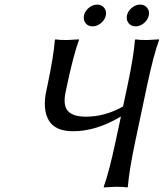

<svg xmlns="http://www.w3.org/2000/svg" viewBox="-20 -821 719 844"><path d="M545.4 -719.2Q534.2 -733.4 538.1 -752.9Q542 -772.5 559.3 -786.6Q576.7 -800.8 596.2 -800.8Q615.7 -800.8 627 -786.6Q638.2 -772.5 634 -752.9Q629.9 -733.4 612.5 -719.2Q595.2 -705.1 575.9 -705.1Q556.6 -705.1 545.4 -719.2ZM356.2 -719.2Q345.2 -733.4 349.1 -752.9Q353 -772.5 370.4 -786.6Q387.7 -800.8 407.2 -800.8Q426.8 -800.8 438 -786.6Q449.2 -772.5 445.1 -752.9Q440.9 -733.4 423.6 -719.2Q406.2 -705.1 386.7 -705.1Q367.2 -705.1 356.2 -719.2ZM274.4 -444.8 268.6 -417Q255.9 -357.9 278.6 -333Q301.3 -308.1 357.4 -308.1Q441.9 -308.1 521 -353L540.5 -444.8Q567.9 -574.2 573.2 -645L575.7 -647.9Q592.3 -645 626 -645L678.7 -647.9L679.2 -645Q654.8 -578.6 626.5 -444.8L574.7 -200.2Q547.4 -70.8 542 0L539.6 2.9Q522.9 0 488.8 0Q488.8 0 436.5 2.9L436 0Q460.4 -67.9 488.3 -200.2L511.7 -309.1Q403.3 -244.1 301.8 -244.1Q221.2 -244.1 193.8 -293Q166.5 -341.8 183.6 -421.9L188.5 -444.8Q215.8 -574.2 221.2 -645L223.6 -647.9Q240.2 -645 273.9 -645L326.7 -647.9L327.1 -645Q302.7 -578.6 274.4 -444.8Z"/></svg>

Font: Linux Biolinum
Style: Italic
Weight: 400
Italic angle: -12°
Designer: Philipp H. Poll
Foundry: Philipp H. Poll
Version: Version 1.1.3 ; ttfautohint (v0.9)